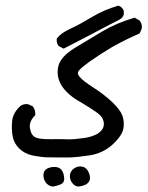

<svg xmlns="http://www.w3.org/2000/svg" viewBox="-20 -391 540 699"><path d="M172.4 288.1Q165 287.6 158.4 283.9Q151.9 280.3 147.2 274.2Q142.6 268.1 140.1 260.7Q137.7 253.4 138.2 245.6Q138.7 227.5 156.2 220.7Q171.4 214.8 188 217.8Q194.3 219.2 199.5 223.1Q204.6 227.1 207.5 232.9Q210.4 238.8 212.4 247.1Q217.8 272.9 201.7 279.8Q189.5 285.2 173.8 288.1H173.3ZM266.6 288.1Q252.9 288.1 243.7 275.9Q234.4 264.6 234.4 249.5Q234.4 241.7 238.3 234.6Q242.2 227.5 249.5 222.2Q264.6 211.4 282.2 216.3Q300.8 221.7 307.1 250Q309.1 260.7 304.7 268.8Q300.3 276.9 290.8 281.5Q281.2 286.1 267.6 288.1H267.1ZM146 181.6Q141.1 181.2 136 180.7Q130.9 180.2 125.7 179.4Q120.6 178.7 115.7 178Q110.8 177.2 105.7 176.3Q100.6 175.3 95.7 174.3Q70.3 168.5 51.3 150.9Q31.7 132.8 26.4 106.4Q21.5 81.5 23.9 52.2Q26.4 22 50.8 -2V-2.4Q64.5 -14.2 82 -11.7H82.5L83.5 -11.2L98.1 -4.4L99.6 -3.9L100.1 -2.4Q109.4 8.8 108.4 26.9V28.8L106.4 30.3Q85.4 51.8 88.9 74.7Q92.3 98.1 105 106.9Q118.2 116.2 161.1 115.7Q206.1 115.2 226.6 116.2Q245.6 117.2 283.7 111.8Q291.5 110.8 298.3 109.4Q305.2 107.9 311.3 106Q317.4 104 322.8 101.8Q328.1 99.6 332.8 97.2Q337.4 94.7 341.3 91.3Q359.9 77.1 357.9 56.6Q356 35.6 334.5 20Q311 2.9 269.5 -21.5Q258.8 -27.3 249.5 -33.9Q240.2 -40.5 232.2 -47.6Q224.1 -54.7 217.5 -62Q210.9 -69.3 206.1 -76.7Q185.1 -107.9 191.4 -145.5Q197.8 -183.1 252 -216.3Q303.7 -248 353.5 -277.3Q403.8 -307.1 468.3 -326.2L470.7 -326.7L472.7 -325.2L486.3 -317.4L487.3 -316.9L487.8 -316.4Q498.5 -304.7 496.1 -287.1V-286.6L495.6 -285.6L488.8 -271L487.8 -269L485.8 -268.1Q458.5 -256.3 434.1 -244.1Q409.7 -231.9 388.2 -219.7Q345.2 -194.3 308.1 -168Q296.4 -159.7 287.1 -152.3Q277.8 -145 272.5 -139.6Q267.1 -134.3 265.1 -130.9Q260.3 -122.1 271 -109.9Q284.2 -95.2 319.8 -72.3Q356.9 -48.8 386.7 -21Q417 7.3 425.3 29.3Q433.6 51.3 429.2 77.1Q424.3 103.5 389.2 135.7Q354 167.5 305.2 174.8Q257.3 181.6 238.3 182.1Q229 182.6 206.1 182.4Q183.1 182.1 146.5 181.6ZM209 -215.3 194.3 -223.1 193.4 -224.1 192.4 -225.1Q189 -230 187.5 -235.8Q186 -241.7 186.5 -248.5V-250L187.5 -251.5Q194.8 -261.2 206.8 -269.8Q218.8 -278.3 236.3 -286.6Q244.6 -290.5 253.7 -294.9Q262.7 -299.3 272.5 -304.7Q282.2 -310.1 292.5 -316.2Q302.7 -322.3 314 -328.6Q336.4 -342.3 360.4 -352.5Q384.3 -362.8 409.7 -370.1L411.6 -370.6L413.1 -369.6Q425.3 -364.7 430.2 -352.5L430.7 -351.6V-350.6V-338.9V-337.9L430.2 -336.9Q425.8 -324.2 411.6 -317.9Q361.8 -292.5 313.5 -266.6Q264.6 -240.7 214.4 -215.3L211.9 -213.9Z"/></svg>

Font: NaikaiFont
Style: SemiBold
Weight: 600
Version: Version 1.89